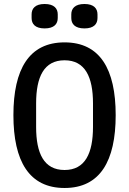

<svg xmlns="http://www.w3.org/2000/svg" viewBox="-20 -920 640 952"><path d="M300.1 12.1C475.9 12.1 553.6 -121.1 553.6 -349.1C553.6 -577.1 475.9 -709.9 300.1 -709.9C124.3 -709.9 46.5 -577.1 46.5 -349.1C46.5 -121.1 124.3 12.1 300.1 12.1ZM136.7 -830.6C136.7 -801.5 154.1 -779.1 201.3 -779.1C248.6 -779.1 266.3 -801.5 266.3 -830.6V-848.7C266.3 -877.5 248.6 -900.2 201.3 -900.2C154.1 -900.2 136.7 -877.5 136.7 -848.7ZM159.1 -290.5V-407.3C159.1 -538 197.4 -621.1 300.1 -621.1C402.3 -621.1 441.1 -538 441.1 -407.3V-290.8C441.1 -160.2 402.3 -77.1 300.1 -77.1C197.4 -77.1 159.1 -160.2 159.1 -290.5ZM333.5 -830.6C333.5 -801.5 351.2 -779.1 398.8 -779.1C445.7 -779.1 463.4 -801.5 463.4 -830.6V-848.7C463.4 -877.5 445.7 -900.2 398.8 -900.2C351.2 -900.2 333.5 -877.5 333.5 -848.7Z"/></svg>

Font: Margiela Mono Medium
Style: Regular
Weight: 500
Designer: Mike Abbink, Paul van der Laan, Pieter van Rosmalen
Foundry: Bold Monday
Version: Version 2.003 2021